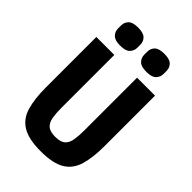

<svg xmlns="http://www.w3.org/2000/svg" viewBox="-267 -1017 1134 1134"><g transform="rotate(45 300.0 -450.0)"><path d="M205 -698V-256Q205 -212 210.5 -178.5Q216 -145 236 -127Q256 -109 300 -109Q344 -109 364 -127Q384 -145 389.5 -178.5Q395 -212 395 -256V-698H545V-276Q545 -181 526 -116.5Q507 -52 454.5 -20Q402 12 300 12Q199 12 146 -20Q93 -52 74 -116.5Q55 -181 55 -276V-698ZM190 -761Q146 -761 128 -779.5Q110 -798 110 -824V-850Q110 -876 128 -894Q146 -912 190 -912Q235 -912 253 -894Q271 -876 271 -850V-824Q271 -798 253 -779.5Q235 -761 190 -761ZM410 -761Q365 -761 347 -779.5Q329 -798 329 -824V-850Q329 -876 347 -894Q365 -912 410 -912Q454 -912 472 -894Q490 -876 490 -850V-824Q490 -798 472 -779.5Q454 -761 410 -761Z"/></g></svg>

Font: Lilex Nerd Font
Style: Bold
Weight: 700
Designer: Mike Abbink, Paul van der Laan, Pieter van Rosmalen, Mikhael Khrustik
Foundry: Mikhael Khrustik
Version: Version 2.400; ttfautohint (v1.8.4.7-5d5b);Nerd Fonts 3.3.0